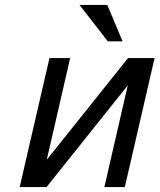

<svg xmlns="http://www.w3.org/2000/svg" viewBox="-20 -760 648 780"><path d="M416 -740 478 -592H418L303 -740ZM181 -524H265L170 -111L500 -524H608L487 0H404L499 -413L169 0H60Z"/></svg>

Font: Miedinger
Style: Italic
Weight: 400
Italic angle: -13°
Version: Version 001.000